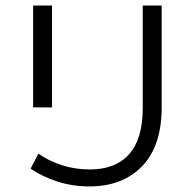

<svg xmlns="http://www.w3.org/2000/svg" viewBox="-20 -664 700 690"><path d="M90 -58 118 -112Q156 -85 203.5 -70Q251 -55 303 -55Q395 -55 444 -110Q493 -165 493 -275V-644H561V-278Q561 -140 491 -67Q421 6 301 6Q241 6 186.5 -11.5Q132 -29 90 -58ZM99 -644H167V-278H99Z"/></svg>

Font: Montserrat Ace
Style: Regular
Weight: 400
Designer: Julieta Ulanovsky
Foundry: Julieta Ulanovsky
Version: Version 1